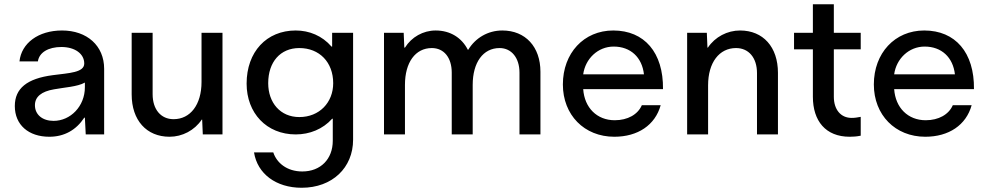

<svg xmlns="http://www.w3.org/2000/svg" viewBox="-20 -635 4662 907"><path d="M273 -491C161 -491 81 -431 72 -345H159C165 -387 208 -413 270 -413C334 -413 378 -381 378 -335C378 -292 306 -290 230 -280C107 -264 50 -217 50 -134C50 -45 115 11 213 11C284 11 340 -21 378 -79H381L385 0H472V-310C472 -419 391 -491 273 -491ZM233 -64C181 -64 145 -93 145 -138C145 -178 176 -203 235 -213C282 -222 346 -225 381 -245V-223C381 -133 313 -64 233 -64Z M932 -248C932 -140 879 -72 800 -72C740 -72 701 -118 701 -190V-480H602V-189C602 -67 672 11 781 11C841 11 899 -19 933 -70H935L938 0H1031V-480H932Z M1549 -415H1546C1502 -466 1441 -491 1377 -491C1239 -491 1145 -390 1145 -240C1145 -101 1239 0 1377 0C1443 0 1505 -25 1549 -74H1552V30C1552 116 1495 175 1408 175C1335 175 1287 134 1271 85H1180C1196 186 1284 252 1405 252C1550 252 1648 157 1648 25V-480H1549ZM1394 -82C1304 -82 1247 -150 1247 -242C1247 -342 1304 -408 1394 -408C1489 -408 1554 -341 1554 -242C1554 -151 1489 -82 1394 -82Z M2353 -491C2285 -491 2226 -456 2192 -400H2190C2161 -457 2107 -491 2038 -491C1979 -491 1924 -460 1893 -410H1890L1887 -480H1794V0H1893V-234C1893 -340 1942 -408 2020 -408C2077 -408 2114 -363 2114 -292V0H2213V-234C2213 -340 2262 -408 2340 -408C2396 -408 2434 -362 2434 -292V0H2533V-296C2533 -414 2462 -491 2353 -491Z M2877 -491C2738 -491 2639 -384 2639 -236C2639 -92 2740 11 2882 11C2993 11 3075 -44 3101 -138H3012C2993 -94 2945 -67 2884 -67C2800 -67 2741 -126 2735 -214H3112C3114 -387 3024 -491 2877 -491ZM2879 -415C2959 -415 3013 -364 3022 -284H2735C2745 -357 2804 -415 2879 -415Z M3476 -491C3416 -491 3358 -461 3324 -410H3322L3319 -480H3226V0H3325V-232C3325 -340 3378 -408 3457 -408C3517 -408 3556 -362 3556 -290V0H3655V-291C3655 -413 3585 -491 3476 -491Z M4046 -480H3919V-615H3820V-480H3731V-402H3820V-178C3820 -64 3880 11 3994 11C4009 11 4027 10 4046 6V-83C4030 -80 4018 -78 4003 -78C3952 -78 3919 -117 3919 -178V-402H4046Z M4346 -491C4207 -491 4108 -384 4108 -236C4108 -92 4209 11 4351 11C4462 11 4544 -44 4570 -138H4481C4462 -94 4414 -67 4353 -67C4269 -67 4210 -126 4204 -214H4581C4583 -387 4493 -491 4346 -491ZM4348 -415C4428 -415 4482 -364 4491 -284H4204C4214 -357 4273 -415 4348 -415Z"/></svg>

Font: UULA Sans Medium
Style: Regular
Weight: 500
Designer: Mohamed Gaber, Laura Garcia Mut
Foundry: Kief Type Foundry
Version: Version 3.006;hotconv 1.0.109;makeotfexe 2.5.65596